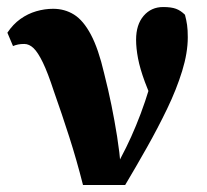

<svg xmlns="http://www.w3.org/2000/svg" viewBox="-20 -524 589 546"><path d="M216 2Q198 -69 177 -134.5Q156 -200 133 -265Q116 -317 102 -346Q88 -375 75.5 -387Q63 -399 49 -399Q39 -399 31.5 -397.5Q24 -396 17 -393L1 -431Q17 -455 38 -470Q59 -485 83 -492Q107 -499 131 -499Q164 -499 190.5 -482.5Q217 -466 238.5 -425.5Q260 -385 276 -316Q288 -269 297 -224.5Q306 -180 313 -136Q320 -92 324 -45H309L324 -76Q339 -104 353 -135Q367 -166 380 -200.5Q393 -235 404.5 -273Q416 -311 426 -353L429 -201Q406 -253 392 -291Q378 -329 372.5 -358Q367 -387 367 -411Q367 -454 388.5 -479Q410 -504 444 -504Q467 -504 480.5 -499Q494 -494 506 -482Q510 -467 512 -453Q514 -439 514 -418Q514 -374 498 -322Q482 -270 455.5 -215Q429 -160 398 -105Q367 -50 336 2Z"/></svg>

Font: Source Serif 4 18pt
Style: Bold
Weight: 700
Designer: Frank Grießhammer
Foundry: Adobe Systems Incorporated
Version: Version 4.004;hotconv 1.0.116;makeotfexe 2.5.65601